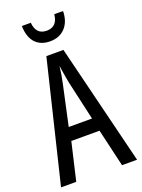

<svg xmlns="http://www.w3.org/2000/svg" viewBox="-169 -993 788 1068"><g transform="rotate(-20 225.0 -459.0)"><path d="M361 0 309 -223H142L90 0H0L173 -714H274L450 0ZM240 -535Q235 -563 230.5 -589Q226 -615 223 -638Q218 -590 206 -536L155 -301H293ZM346 -918Q345 -856 311.5 -820Q278 -784 222 -784Q167 -784 135.5 -817.5Q104 -851 102 -918H155Q161 -846 224 -846Q287 -846 294 -918Z"/></g></svg>

Font: Noto Sans Sinhala UI ExtraCondensed
Style: Regular
Weight: 400
Width: 2
Designer: Jelle Bosma - Monotype Design Team
Foundry: Monotype Imaging Inc.
Version: Version 2.006; ttfautohint (v1.8.4.7-5d5b)